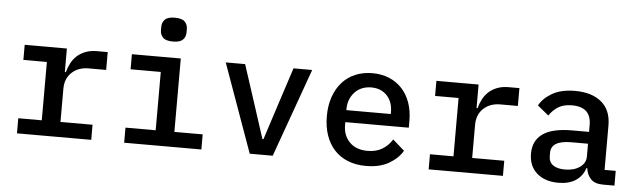

<svg xmlns="http://www.w3.org/2000/svg" viewBox="-48 -926 3696 1115"><g transform="rotate(5 1800.0 -368.5)"><path d="M76 -88H213V-428H76V-516H322V-379H328Q335 -406 348 -431Q361 -456 381 -474.5Q401 -493 430 -504.5Q459 -516 498 -516H560V-412H458Q398 -412 360 -376.5Q322 -341 322 -281V-88H509V0H76Z M857 -669V-690Q857 -715 873.5 -732Q890 -749 931 -749Q973 -749 989.5 -732Q1006 -715 1006 -690V-669Q1006 -644 989.5 -627Q973 -610 932 -610Q890 -610 873.5 -627Q857 -644 857 -669ZM701 -88H877V-428H701V-516H986V-88H1151V0H701Z M1433 0 1248 -516H1361L1432 -298L1499 -91H1505L1572 -298L1643 -516H1752L1567 0Z M1860 -257Q1860 -319 1877.5 -369Q1895 -419 1926.5 -454.5Q1958 -490 2003 -509Q2048 -528 2103 -528Q2157 -528 2201 -509.5Q2245 -491 2276 -457Q2307 -423 2323.5 -376Q2340 -329 2340 -272V-231H1970V-214Q1970 -153 2008 -114.5Q2046 -76 2113 -76Q2163 -76 2198.5 -97.5Q2234 -119 2256 -155L2324 -95Q2298 -50 2244.5 -19Q2191 12 2111 12Q2052 12 2005 -7Q1958 -26 1926 -61Q1894 -96 1877 -145.5Q1860 -195 1860 -257ZM1970 -308V-301H2229V-311Q2229 -372 2194.5 -408.5Q2160 -445 2103 -445Q2074 -445 2049.5 -435Q2025 -425 2007.5 -406.5Q1990 -388 1980 -363Q1970 -338 1970 -308Z M2476 -88H2613V-428H2476V-516H2722V-379H2728Q2735 -406 2748 -431Q2761 -456 2781 -474.5Q2801 -493 2830 -504.5Q2859 -516 2898 -516H2960V-412H2858Q2798 -412 2760 -376.5Q2722 -341 2722 -281V-88H2909V0H2476Z M3492 0Q3445 0 3421.5 -24Q3398 -48 3393 -87H3388Q3373 -40 3333.5 -14Q3294 12 3233 12Q3154 12 3107 -29.5Q3060 -71 3060 -144Q3060 -219 3115.5 -258.5Q3171 -298 3286 -298H3385V-338Q3385 -443 3274 -443Q3224 -443 3193 -423.5Q3162 -404 3141 -372L3076 -425Q3098 -467 3150 -497.5Q3202 -528 3284 -528Q3382 -528 3438 -481Q3494 -434 3494 -345V-86H3559V0ZM3385 -154V-229H3288Q3170 -229 3170 -158V-138Q3170 -103 3195 -85.5Q3220 -68 3264 -68Q3317 -68 3351 -92Q3385 -116 3385 -154Z"/></g></svg>

Font: IBM Plaex Mono Medium
Style: Regular
Weight: 500
Designer: Mike Abbink, Paul van der Laan, Pieter van Rosmalen
Foundry: Bold Monday
Version: Version 2.003